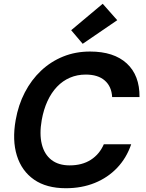

<svg xmlns="http://www.w3.org/2000/svg" viewBox="-20 -985 771 1017"><path d="M329 12Q226 12 160.5 -33.5Q95 -79 69.5 -160.5Q44 -242 63 -349Q77 -429 111.5 -495.5Q146 -562 197.5 -610.5Q249 -659 314.5 -685.5Q380 -712 457 -712Q583 -712 651.5 -649Q720 -586 719 -471H574Q571 -527 535 -558.5Q499 -590 434 -590Q389 -590 350.5 -573.5Q312 -557 282 -525.5Q252 -494 231.5 -449.5Q211 -405 201 -349Q188 -275 201.5 -221Q215 -167 252.5 -138Q290 -109 349 -109Q415 -109 461 -138.5Q507 -168 530 -221H675Q650 -148 600.5 -96Q551 -44 482 -16Q413 12 329 12ZM418 -753 357 -825 524 -965 601 -878Z"/></svg>

Font: DM Sans 9pt
Style: Bold Italic
Weight: 700
Italic angle: -10°
Version: Version 4.004;gftools[0.9.30]